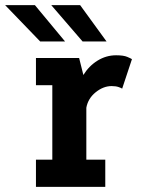

<svg xmlns="http://www.w3.org/2000/svg" viewBox="-84 -725 554 745"><path d="M55.5 0V-105.5H119V-394.5H55.5V-500H223L239.5 -434Q261 -469 294.5 -489.8Q328 -510.5 366.5 -510.5Q395.5 -510.5 410 -504.2Q424.5 -498 428 -495.5L390 -381Q387 -383.5 376.2 -387.2Q365.5 -391 349 -391Q317 -391 287.2 -367Q257.5 -343 251 -307V-105.5H324.5V0ZM236.5 -564 115 -705H227L329.5 -564ZM72 -564 -64 -705H51.5L168.5 -564Z"/></svg>

Font: Trispace Condensed SemiBold
Style: Regular
Weight: 600
Width: 3
Designer: Tyler Finck
Foundry: Etcetera Type Company
Version: Version 1.210; ttfautohint (v1.8.3)